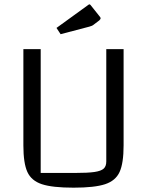

<svg xmlns="http://www.w3.org/2000/svg" viewBox="-20 -852 679 887"><path d="M88 -180V-625H168V-53H325Q386 -53 416.5 -57.5Q447 -62 459 -73Q471 -84 471 -106V-625H551V-180Q551 -98 532.5 -57.5Q514 -17 465.5 -1Q417 15 320 15Q222 15 173.5 -1Q125 -17 106.5 -57.5Q88 -98 88 -180ZM241 -723 386 -828Q391 -832 393 -832Q396 -832 399 -828L438 -779Q445 -771 445 -768Q445 -764 439 -758L414 -739Q406 -732 393 -729L260 -694Z"/></svg>

Font: Changa Light
Style: Regular
Weight: 300
Designer: Eduardo Rodriguez Tunni
Foundry: Eduardo Rodriguez Tunni
Version: Version 2.002; ttfautohint (v1.5) -l 8 -r 50 -G 110 -x 14 -H